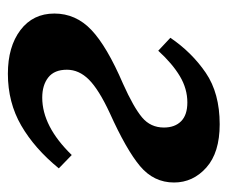

<svg xmlns="http://www.w3.org/2000/svg" viewBox="-64 -484 564 475"><g transform="rotate(90 217.5 -247.0)"><path d="M163 15Q96 15 55 -16Q14 -47 14 -100Q14 -153 54.5 -191.5Q95 -230 188 -270Q246 -296 271 -317Q296 -338 296 -371Q296 -398 280.5 -413.5Q265 -429 234 -429Q200 -429 169 -410.5Q138 -392 106 -357L74 -387Q110 -440 160.5 -474.5Q211 -509 288 -509Q358 -509 395 -476Q432 -443 432 -396Q432 -346 391.5 -312Q351 -278 260 -237Q202 -210 177.5 -185.5Q153 -161 153 -131Q153 -100 172 -85Q191 -70 222 -70Q293 -70 364 -143L397 -111Q348 -51 291 -18Q234 15 163 15Z"/></g></svg>

Font: Source Serif 4 SmText
Style: Bold Italic
Weight: 700
Italic angle: -12°
Designer: Frank Grießhammer
Foundry: Adobe
Version: Version 4.005;hotconv 1.1.0;makeotfexe 2.6.0